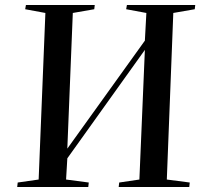

<svg xmlns="http://www.w3.org/2000/svg" viewBox="-20 -750 822 770"><path d="M561 -550 250 -115 245 -30 336 -18 334 0H49L51 -18L135 -30L162 -698L81 -713L84 -730H360L358 -713L272 -698L250 -154L561 -587L567 -698L486 -713L489 -730H763L761 -713L675 -698L649 -30L741 -18L739 0H456L458 -18L539 -30Z"/></svg>

Font: Literata 72pt Medium
Style: Italic
Weight: 500
Italic angle: -2°
Designer: Latin by Veronika Burian and Jose Scaglione. Greek by Irene Vlachou. Cyrillic by Vera Evstafieva
Foundry: TypeTogether
Version: Version 3.002